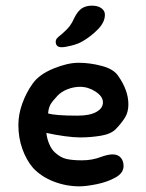

<svg xmlns="http://www.w3.org/2000/svg" viewBox="-20 -654 517 679"><path d="M351 -602Q351 -575 325.5 -549.5Q300 -524 272 -508Q257 -499 233.5 -493Q210 -487 198 -487Q177 -487 177 -507Q177 -513 181 -518Q185 -523 198 -533Q202 -537 210.5 -544.5Q219 -552 227 -562.5Q235 -573 243 -591Q255 -615 269.5 -624.5Q284 -634 305 -634Q326 -634 338.5 -625Q351 -616 351 -602ZM96 -359Q119 -391 169 -411.5Q219 -432 258 -432Q298 -432 339.5 -421Q381 -410 397 -387Q434 -335 434 -285Q434 -258 422.5 -239Q411 -220 390 -198Q373 -180 336.5 -174Q300 -168 264 -168Q241 -168 208 -172.5Q175 -177 144 -184Q146 -164 154 -145Q162 -126 173 -116Q193 -97 214.5 -92Q236 -87 270 -87Q306 -87 337 -99Q362 -108 378 -108Q397 -108 407 -96.5Q417 -85 417 -67Q417 -42 388 -26Q359 -10 321.5 -2.5Q284 5 261 5Q214 5 170 -12Q126 -29 97 -60Q73 -88 59 -127.5Q45 -167 45 -212Q45 -250 59 -288.5Q73 -327 96 -359ZM183 -315Q165 -296 158.5 -284.5Q152 -273 150 -253Q175 -245 254 -245Q297 -245 320.5 -258Q344 -271 344 -292Q344 -313 318 -330Q292 -347 263 -347Q241 -347 219 -338.5Q197 -330 183 -315Z"/></svg>

Font: Itim
Style: Regular
Weight: 400
Designer: Suppakit Chalermlarp
Version: Version 1.002g